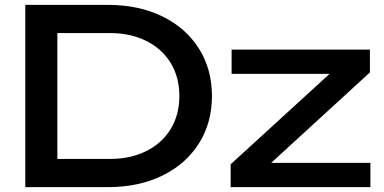

<svg xmlns="http://www.w3.org/2000/svg" viewBox="-20 -770 1582 790"><path d="M852 -375Q852 -264 798 -179Q744 -94 647 -47Q550 0 423 0H84V-750H423Q550 -750 647 -703Q744 -656 798 -571Q852 -486 852 -375ZM143 -116H432Q517 -116 582 -148.5Q647 -181 682.5 -239.5Q718 -298 718 -375Q718 -452 682.5 -510.5Q647 -569 582 -601.5Q517 -634 432 -634H143L216 -704V-46ZM929 -94 1371 -498 1452 -466H933V-566H1502V-472L1061 -68L991 -100H1504V0H929Z"/></svg>

Font: Unbounded Variable
Style: Regular
Weight: 400
Designer: Luke Prowse, Jean-Baptiste Morizot, Fátima Lázaro, Florian Runge
Foundry: NaN
Version: Version 1.600;FEAKit 1.0